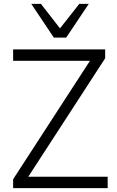

<svg xmlns="http://www.w3.org/2000/svg" viewBox="-20 -975 606 995"><path d="M48 0V-46L467 -692L470 -660H48V-719H525V-673L107 -29L103 -59H538V0ZM259 -780 142 -955H192L291 -828L391 -955H440L323 -780Z"/></svg>

Font: Nunitoga
Style: Light
Weight: 300
Designer: Vernon Adams
Foundry: Vernon Adams
Version: Version 1.0